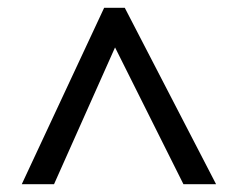

<svg xmlns="http://www.w3.org/2000/svg" viewBox="-20 -739 612 494"><path d="M36 -265 248 -719H301L536 -265H452L276 -617L119 -265Z"/></svg>

Font: Noto Sans Sundanese Medium
Style: Regular
Weight: 500
Version: Version 2.003